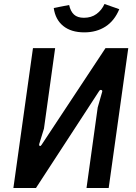

<svg xmlns="http://www.w3.org/2000/svg" viewBox="-20 -941 681 961"><path d="M47 0 145 -700H256L200 -297L176 -219Q175 -212 179.5 -210.5Q184 -209 188 -216L508 -700H622L524 0H413L469 -403L491 -480Q494 -488 487.5 -490.5Q481 -493 476 -485L160 0ZM402 -779Q336 -779 296.5 -811Q257 -843 249 -901L326 -916Q333 -884 350.5 -868Q368 -852 400 -852Q437 -852 463 -871Q489 -890 503 -921L577 -895Q553 -837 508 -808Q463 -779 402 -779Z"/></svg>

Font: Finlandica Medium
Style: Italic
Weight: 500
Italic angle: -8°
Designer: Niklas Ekholm, Juho Hiilivirta, Jaakko Suomalainen
Foundry: Helsinki Type Studio
Version: Version 1.063